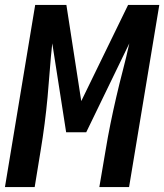

<svg xmlns="http://www.w3.org/2000/svg" viewBox="-27 -755 663 775"><path d="M-7 0 115 -735H241L301 -347L490 -735H616L494 0H374L399 -147Q408 -202 419 -256Q430 -310 442.5 -364Q455 -418 469 -471.5Q483 -525 495 -580L321 -221H240L184 -580Q178 -526 174 -471.5Q170 -417 165 -363Q160 -309 153 -255Q146 -201 137 -147L113 0Z"/></svg>

Font: Iosevka Curly Extended
Style: Bold Italic
Weight: 700
Width: 7
Italic angle: -9°
Monospace: yes
Designer: Belleve Invis
Foundry: Belleve Invis
Version: Version 11.1.0; ttfautohint (v1.8.3)